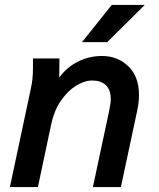

<svg xmlns="http://www.w3.org/2000/svg" viewBox="-20 -755 642 775"><path d="M20 0 104 -395Q109 -417 111 -437Q113 -457 113 -480V-519H220L219 -442Q250 -484 295 -506.5Q340 -529 392 -529Q455 -529 498 -487.5Q541 -446 541 -372Q541 -344 535 -314L468 0H355L422 -314Q424 -325 425.5 -335Q427 -345 427 -354Q427 -393 407 -411.5Q387 -430 352 -430Q321 -430 287 -409Q253 -388 225.5 -348Q198 -308 186 -250L133 0ZM311 -585 431 -735H564L413 -585Z"/></svg>

Font: Radio Canada Medium
Style: Italic
Weight: 500
Italic angle: -12°
Designer: Charles Daoud, Etienne Aubert Bonn, Alexandre Saumier Demers, Jacques Le Bailly
Foundry: Radio-Canada
Version: Version 2.104; ttfautohint (v1.8.4.7-5d5b);gftools[0.9.28.de